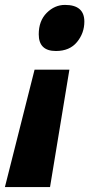

<svg xmlns="http://www.w3.org/2000/svg" viewBox="-79 -583 364 783"><path d="M149 -375Q205 -375 235 -411.5Q265 -448 265 -495Q265 -563 186 -563Q144 -563 111.5 -530.5Q79 -498 79 -443Q79 -375 149 -375ZM-59 180H125L204 -299H62Z"/></svg>

Font: Noto Sans Display Condensed Black
Style: Italic
Weight: 900
Width: 3
Italic angle: -192°
Designer: Monotype Design Team
Foundry: Monotype Imaging Inc.
Version: Version 1.900